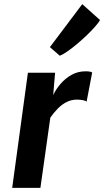

<svg xmlns="http://www.w3.org/2000/svg" viewBox="-20 -909 504 929"><path d="M39 0 115 -557H246.5L237.5 -449Q250 -476.5 272.8 -503Q295.5 -529.5 326.2 -546.8Q357 -564 394 -564Q419 -564 426 -558L399 -417Q394 -422 380.8 -424.5Q367.5 -427 351.5 -427Q325.5 -427 302.2 -415.2Q279 -403.5 259.5 -383.5Q240 -363.5 223.5 -340L175.5 0ZM269 -639.5 221.5 -681 378 -889 464 -812Q457.5 -800 440.2 -780.2Q423 -760.5 399.8 -738.2Q376.5 -716 352 -695.5Q327.5 -675 305.5 -659.8Q283.5 -644.5 269 -639.5Z"/></svg>

Font: Merriweather Sans SemiBold
Style: Italic
Weight: 600
Italic angle: -7.5°
Designer: Eben Sorkin
Foundry: Eben Sorkin
Version: Version 2.001